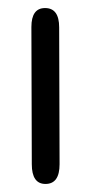

<svg xmlns="http://www.w3.org/2000/svg" viewBox="-20 -455 227 477"><path d="M93 2Q59 2 59 -47L58 -388Q58 -435 92 -435Q127 -435 127 -387L128 -47Q128 2 93 2Z"/></svg>

Font: Cute Font
Style: Regular
Weight: 400
Designer: TypoDesign Lab.inc.
Foundry: TypoDesign Lab.inc.
Version: Version 1.00